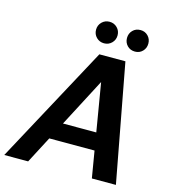

<svg xmlns="http://www.w3.org/2000/svg" viewBox="-150 -1000 985 1103"><g transform="rotate(15 342.5 -448.0)"><path d="M-22 0 356 -700H511L642 0H499L407 -549L120 0ZM108 -159 161 -262H535L551 -159ZM365 -768Q338 -768 319.5 -786.5Q301 -805 301 -832Q301 -859 319.5 -877.5Q338 -896 365 -896Q392 -896 410.5 -877.5Q429 -859 429 -832Q429 -805 410.5 -786.5Q392 -768 365 -768ZM549 -768Q521 -768 503 -786.5Q485 -805 485 -832Q485 -859 503 -877.5Q521 -896 549 -896Q576 -896 594 -877.5Q612 -859 612 -832Q612 -805 594 -786.5Q576 -768 549 -768Z"/></g></svg>

Font: DM Sans 24pt
Style: Bold Italic
Weight: 700
Italic angle: -10°
Designer: Colophon Foundry, Jonny Pinhorn
Foundry: Colophon Foundry
Version: Version 4.004;gftools[0.9.30]